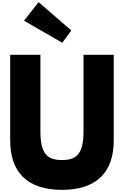

<svg xmlns="http://www.w3.org/2000/svg" viewBox="-20 -1749 1156 1791"><path d="M340 -1729 204 -1556 561 -1350 645 -1465ZM759 -1238H1041V-440C1041 -134 873 22 558 22C243 22 75 -134 75 -440V-1238H357V-523C357 -316 420 -256 558 -256C696 -256 759 -316 759 -523Z"/></svg>

Font: Poland Can Into
Style: BigWritings
Weight: 700
Foundry: Cannot Into Space Fonts
Version: Version 0.92